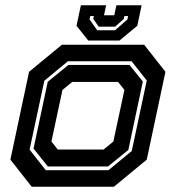

<svg xmlns="http://www.w3.org/2000/svg" viewBox="-20 -710 668 730"><path d="M100.5 0 19.5 -103 90.5 -437 215.5 -540H528L609 -437L538 -103L413 0ZM154 -63H392.5L481 -136L538 -404L480.5 -477H238L148.5 -403L92.5 -141ZM162 -77 107.5 -145 161.5 -399 240 -463H472.5L523 -400L468 -140L390.5 -77ZM199.5 -141.5H374L411 -172L453 -368L429 -398.5H254.5L217.5 -368L175.5 -172ZM315.5 -556 271 -612 287.5 -690H383.5L375.5 -652H414.5L422.5 -690H518.5L502 -612L434.5 -556ZM349.5 -595H417.5L464.5 -636L467 -649H453L450.5 -638L417.5 -608.5H355.5L334.5 -638L337 -649H323L320.5 -636Z"/></svg>

Font: Tourney Thin
Style: Bold Italic
Weight: 700
Italic angle: -12°
Version: Version 1.015